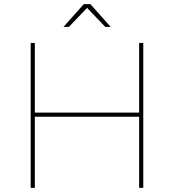

<svg xmlns="http://www.w3.org/2000/svg" viewBox="-20 -906 839 926"><path d="M148 -699V-363H651V-699H671V0H651V-343H148V0H128V-699ZM488 -776 400 -868 312 -776H286L384 -886H416L514 -776Z"/></svg>

Font: Montserrat-Arabic Thin
Style: Regular
Weight: 250
Designer: Mohamed Gaber
Foundry: Kief Type Foundry
Version: Version 5.008